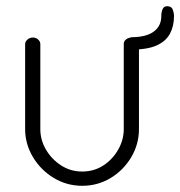

<svg xmlns="http://www.w3.org/2000/svg" viewBox="-20 -593 581 619"><path d="M245 6Q195 6 153 -19.5Q111 -45 86 -87Q61 -129 61 -177V-451Q61 -459 68.5 -465.5Q76 -472 86 -472Q96 -472 103 -465.5Q110 -459 110 -451V-177Q110 -142 128 -111Q146 -80 176.5 -60Q207 -40 245 -40Q283 -40 313 -59.5Q343 -79 361 -110.5Q379 -142 379 -177V-452Q379 -460 386.5 -466Q394 -472 404 -472Q415 -472 421.5 -466Q428 -460 428 -452V-177Q428 -128 403 -86Q378 -44 336.5 -19Q295 6 245 6ZM402 -433V-473Q451 -473 475.5 -491Q500 -509 500 -541Q500 -553 504 -563Q508 -573 519 -573Q533 -573 537 -562Q541 -551 541 -541Q541 -509 528 -484.5Q515 -460 485 -446.5Q455 -433 402 -433Z"/></svg>

Font: Dosis ExtraLight Light
Style: Regular
Weight: 300
Version: Version 3.001; ttfautohint (v1.8.2)